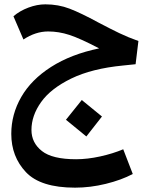

<svg xmlns="http://www.w3.org/2000/svg" viewBox="-20 -497 670 885"><path d="M125 102Q125 161 173 199Q221 237 331 237Q383 237 442 224Q501 211 548 191L592 305Q539 333 467.5 350.5Q396 368 326 368Q167 368 99.5 296.5Q32 225 32 120Q32 30 78 -50Q124 -130 215.5 -188.5Q307 -247 437 -274Q349 -320 300 -336Q251 -352 202 -352Q144 -352 88 -315L42 -422Q71 -447 111 -462Q151 -477 189 -477Q249 -477 301 -457Q353 -437 432 -394Q489 -364 529.5 -344.5Q570 -325 618 -308L605 -201L547 -195Q403 -181 308.5 -135Q214 -89 169.5 -26.5Q125 36 125 102ZM284 55 357 -36 450 40 378 132Z"/></svg>

Font: FiraGO Medium
Style: Italic
Weight: 500
Italic angle: -8°
Designer: bBox Type GmbH
Foundry: bBox Type GmbH
Version: Version 1.001